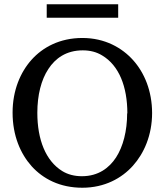

<svg xmlns="http://www.w3.org/2000/svg" viewBox="-20 -865 770 900"><path d="M576 -334C576 -251 557 -178 524 -127C492 -78 441 -39 364 -39C329 -39 298 -47 272 -63C194 -111 155 -211 155 -336C155 -419 173 -491 207 -542C239 -591 290 -629 368 -629C403 -629 433 -621 459 -605C538 -558 577 -459 577 -333ZM693 -334C693 -440 656 -525 604 -583C552 -641 472 -687 366 -687C260 -687 180 -643 128 -585C76 -527 39 -442 39 -337C39 -229 76 -144 129 -85C182 -27 260 15 366 15C471 15 551 -30 603 -88C655 -146 693 -231 693 -336ZM199 -782H534V-845H199Z"/></svg>

Font: Veleka
Style: Regular
Weight: 400
Designer: Stefan Peev, Context Ltd, 2016; SIL International, 1997-2014.
Foundry: Stefan Peev, Context Ltd, 2016
Version: Version 1.000